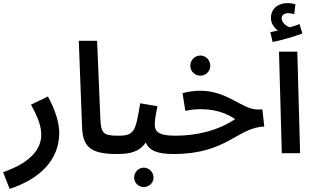

<svg xmlns="http://www.w3.org/2000/svg" viewBox="-51 -988 2012 1238"><path d="M11 230C195 170 331 51 331 -131C331 -197 306 -278 258 -366L149 -313C194 -230 215 -175 215 -119C215 -31 151 60 -31 122Z M700 5C744 5 770 -22 770 -56C770 -88 752 -113 710 -113C611 -113 600 -132 596 -226L575 -725H457L478 -173C482 -49 523 5 700 5Z M1138 -56C1138 -88 1121 -113 1080 -113C968 -113 947 -141 947 -186C947 -221 958 -270 964 -303L853 -322C823 -140 816 -113 711 -113L701 5C782 5 844 -5 889 -69C912 -16 964 5 1070 5C1113 5 1138 -22 1138 -56ZM876 218C910 218 939 191 939 157C939 122 910 93 876 93C842 93 814 122 814 157C814 191 842 218 876 218Z M1241 -500C1276 -500 1305 -529 1305 -564C1305 -600 1276 -630 1241 -630C1205 -630 1176 -600 1176 -564C1176 -529 1205 -500 1241 -500ZM1070 5C1412 5 1480 -166 1653 -172L1641 -282H1610C1509 -282 1418 -403 1240 -403C1206 -403 1163 -398 1126 -387L1144 -273C1180 -281 1210 -284 1243 -284C1332 -284 1408 -260 1465 -220C1359 -148 1221 -113 1080 -113Z M1899 -772 1880 -833C1861 -825 1841 -818 1818 -812C1794 -820 1765 -842 1765 -871C1765 -890 1782 -903 1805 -903C1820 -903 1833 -900 1846 -897L1854 -960C1839 -965 1821 -968 1803 -968C1749 -968 1696 -938 1696 -872C1696 -838 1716 -809 1741 -791C1728 -788 1713 -785 1692 -781L1707 -717C1770 -730 1849 -753 1899 -772ZM1766 0H1884L1866 -655H1748Z"/></svg>

Font: Noto Sans Arabic UI Semi
Style: Regular
Weight: 600
Designer: Nadine Chahine - Monotype Design Team
Foundry: Monotype Imaging Inc.
Version: Version 1.900